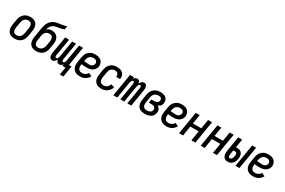

<svg xmlns="http://www.w3.org/2000/svg" viewBox="147 -2201 5706 3843"><g transform="rotate(30 3000.0 -280.0)"><path d="M204 8Q175 8 147 2Q119 -4 96 -19Q73 -34 58 -56.5Q43 -79 36 -106Q29 -133 29 -162Q29 -191 34 -221L54 -341Q58 -365 66.5 -390Q75 -415 89.5 -437.5Q104 -460 124.5 -478Q145 -496 169 -507.5Q193 -519 218.5 -523.5Q244 -528 269 -528Q298 -528 326 -522Q354 -516 377 -501Q400 -486 415.5 -463.5Q431 -441 438 -414Q445 -387 444.5 -358Q444 -329 439 -299L419 -179Q415 -155 406.5 -130Q398 -105 384 -82.5Q370 -60 349.5 -42Q329 -24 305 -12.5Q281 -1 255 3.5Q229 8 204 8ZM206 -72Q229 -72 251.5 -80.5Q274 -89 291 -107Q308 -125 317.5 -147.5Q327 -170 331 -193L351 -313Q353 -329 353.5 -345Q354 -361 352 -376.5Q350 -392 343.5 -406Q337 -420 326 -430Q315 -440 299.5 -444Q284 -448 268 -448Q245 -448 222 -439.5Q199 -431 182 -413Q165 -395 156 -372.5Q147 -350 143 -327L123 -207Q120 -191 119.5 -175Q119 -159 121.5 -143.5Q124 -128 130 -114Q136 -100 147.5 -90Q159 -80 174.5 -76Q190 -72 206 -72Z M704 8Q675 8 647 2Q619 -4 596 -19Q573 -34 558 -56.5Q543 -79 536 -106Q529 -133 529 -162Q529 -191 534 -221L568 -424Q573 -453 579 -481Q585 -509 596 -536.5Q607 -564 624 -589.5Q641 -615 663.5 -635Q686 -655 714 -668.5Q742 -682 770 -689Q798 -696 826.5 -699.5Q855 -703 884 -707.5Q913 -712 941.5 -718.5Q970 -725 997 -735L984 -655Q960 -645 936 -638Q912 -631 887.5 -627Q863 -623 838.5 -620.5Q814 -618 789.5 -611Q765 -604 742.5 -590.5Q720 -577 703.5 -557Q687 -537 677 -513Q667 -489 662 -465Q673 -476 685.5 -485Q698 -494 712.5 -499Q727 -504 741.5 -506Q756 -508 771 -508Q800 -508 827.5 -501.5Q855 -495 877 -479.5Q899 -464 913.5 -441.5Q928 -419 934.5 -392.5Q941 -366 941 -337Q941 -308 936 -279L919 -179Q915 -155 906.5 -130Q898 -105 884 -82.5Q870 -60 849.5 -42Q829 -24 805 -12.5Q781 -1 755 3.5Q729 8 704 8ZM706 -72Q729 -72 751.5 -80.5Q774 -89 791 -107Q808 -125 817.5 -147.5Q827 -170 831 -193L847 -293Q850 -309 850.5 -325Q851 -341 848.5 -356.5Q846 -372 840 -386Q834 -400 823 -410Q812 -420 797 -424Q782 -428 766 -428Q743 -428 720.5 -420.5Q698 -413 681 -396.5Q664 -380 654 -358Q644 -336 641 -314L623 -207Q620 -191 619.5 -175Q619 -159 621.5 -143.5Q624 -128 630 -114Q636 -100 647.5 -90Q659 -80 674.5 -76Q690 -72 706 -72Z M1351 175 1380 0H1310L1317 -44Q1310 -33 1301.5 -23.5Q1293 -14 1283 -6.5Q1273 1 1260.5 4.5Q1248 8 1236 8Q1221 8 1207.5 2Q1194 -4 1186 -14.5Q1178 -25 1173 -39Q1168 -53 1168 -67Q1161 -53 1152.5 -39.5Q1144 -26 1132 -15Q1120 -4 1105 2Q1090 8 1075 8Q1059 8 1045.5 1.5Q1032 -5 1023.5 -17Q1015 -29 1010.5 -44Q1006 -59 1005.5 -74.5Q1005 -90 1006 -106Q1007 -122 1009 -137L1073 -520H1164L1098 -122Q1097 -114 1097 -105.5Q1097 -97 1099.5 -89.5Q1102 -82 1109 -77Q1116 -72 1124 -72Q1137 -72 1146 -82.5Q1155 -93 1160.5 -104.5Q1166 -116 1169 -128Q1172 -140 1174 -153L1235 -520H1325L1259 -122Q1258 -114 1258 -105.5Q1258 -97 1260.5 -89.5Q1263 -82 1270 -77Q1277 -72 1286 -72Q1298 -72 1307 -82.5Q1316 -93 1321.5 -104.5Q1327 -116 1330 -128Q1333 -140 1335 -153L1396 -520H1487L1414 -80H1475L1433 175Z M1719 8Q1689 8 1660 2.5Q1631 -3 1606.5 -17Q1582 -31 1564.5 -53.5Q1547 -76 1538 -103Q1529 -130 1529 -160Q1529 -190 1534 -221L1554 -341Q1558 -366 1566.5 -390.5Q1575 -415 1590 -437.5Q1605 -460 1625.5 -478.5Q1646 -497 1670.5 -508.5Q1695 -520 1720.5 -524Q1746 -528 1771 -528Q1796 -528 1821 -524Q1846 -520 1867.5 -510Q1889 -500 1906.5 -484Q1924 -468 1934.5 -446.5Q1945 -425 1949 -400.5Q1953 -376 1949 -350Q1945 -329 1935 -309Q1925 -289 1909.5 -272Q1894 -255 1874.5 -243Q1855 -231 1834 -224.5Q1813 -218 1791.5 -215.5Q1770 -213 1749 -213Q1738 -213 1728 -213.5Q1718 -214 1707 -214H1705Q1685 -215 1665 -216Q1645 -217 1625 -221L1623 -207Q1620 -190 1620 -173Q1620 -156 1623.5 -140.5Q1627 -125 1635.5 -111Q1644 -97 1657 -88Q1670 -79 1686.5 -75.5Q1703 -72 1720 -72Q1738 -72 1756 -76Q1774 -80 1790.5 -89.5Q1807 -99 1821 -113.5Q1835 -128 1844 -144L1918 -108Q1903 -82 1881.5 -59Q1860 -36 1833.5 -20.5Q1807 -5 1777.5 1.5Q1748 8 1719 8ZM1761 -290Q1777 -290 1793 -294Q1809 -298 1823 -307.5Q1837 -317 1847 -331.5Q1857 -346 1860 -362Q1863 -381 1857.5 -398.5Q1852 -416 1838.5 -427.5Q1825 -439 1807.5 -443.5Q1790 -448 1771 -448Q1748 -448 1724.5 -440Q1701 -432 1683 -414Q1665 -396 1656 -373.5Q1647 -351 1643 -327L1638 -300Q1653 -297 1668.5 -296Q1684 -295 1699.5 -294.5Q1715 -294 1730.5 -292Q1746 -290 1761 -290Z M2213 8Q2183 8 2154.5 2.5Q2126 -3 2102.5 -17.5Q2079 -32 2062 -54.5Q2045 -77 2037 -104Q2029 -131 2029 -161Q2029 -191 2034 -221L2054 -341Q2058 -365 2066 -389.5Q2074 -414 2088.5 -436.5Q2103 -459 2123.5 -477.5Q2144 -496 2167.5 -507.5Q2191 -519 2216 -523.5Q2241 -528 2266 -528Q2291 -528 2316 -524.5Q2341 -521 2363 -511.5Q2385 -502 2402.5 -486Q2420 -470 2430.5 -449Q2441 -428 2443.5 -403.5Q2446 -379 2442 -353L2441 -348H2351L2352 -351Q2355 -371 2351 -390Q2347 -409 2335 -423Q2323 -437 2304.5 -442.5Q2286 -448 2266 -448Q2244 -448 2221 -439Q2198 -430 2181 -412.5Q2164 -395 2155.5 -372.5Q2147 -350 2143 -327L2123 -207Q2119 -182 2120.5 -157.5Q2122 -133 2133.5 -112.5Q2145 -92 2167 -82Q2189 -72 2214 -72Q2235 -72 2256 -78.5Q2277 -85 2294.5 -99Q2312 -113 2324.5 -132Q2337 -151 2344 -172L2423 -143Q2412 -111 2391 -82Q2370 -53 2342 -32Q2314 -11 2280 -1.5Q2246 8 2213 8Z M2487 0 2573 -520H2664L2657 -476Q2663 -487 2671.5 -496.5Q2680 -506 2690.5 -513.5Q2701 -521 2713 -524.5Q2725 -528 2737 -528Q2752 -528 2765.5 -522Q2779 -516 2787.5 -505.5Q2796 -495 2800.5 -481Q2805 -467 2806 -453Q2812 -467 2820.5 -480.5Q2829 -494 2841 -505Q2853 -516 2868 -522Q2883 -528 2898 -528Q2914 -528 2928 -521.5Q2942 -515 2950.5 -503Q2959 -491 2963 -476Q2967 -461 2968 -445.5Q2969 -430 2968 -414Q2967 -398 2964 -383L2901 0H2810L2876 -398Q2877 -406 2877 -414.5Q2877 -423 2874 -430.5Q2871 -438 2864.5 -443Q2858 -448 2850 -448Q2837 -448 2827.5 -437.5Q2818 -427 2813 -415.5Q2808 -404 2805 -392Q2802 -380 2799 -367L2739 0H2649L2715 -398Q2716 -406 2716 -414.5Q2716 -423 2713 -430.5Q2710 -438 2703.5 -443Q2697 -448 2688 -448Q2676 -448 2666.5 -437.5Q2657 -427 2652 -415.5Q2647 -404 2644 -392Q2641 -380 2638 -367L2578 0Z M3213 8Q3183 8 3154.5 3Q3126 -2 3102 -16.5Q3078 -31 3061 -53.5Q3044 -76 3036.5 -103.5Q3029 -131 3029 -161Q3029 -191 3034 -221L3054 -341Q3058 -366 3067 -391Q3076 -416 3091 -438.5Q3106 -461 3127.5 -479Q3149 -497 3173.5 -508.5Q3198 -520 3224 -524Q3250 -528 3275 -528Q3299 -528 3322.5 -524.5Q3346 -521 3367 -512Q3388 -503 3404.5 -488Q3421 -473 3430.5 -453Q3440 -433 3443 -409.5Q3446 -386 3442 -363Q3439 -346 3432.5 -330Q3426 -314 3414 -301.5Q3402 -289 3386.5 -280.5Q3371 -272 3355 -266Q3373 -257 3387.5 -243Q3402 -229 3411 -211Q3420 -193 3421.5 -171.5Q3423 -150 3419 -129Q3415 -107 3405.5 -86Q3396 -65 3379.5 -48.5Q3363 -32 3342.5 -21Q3322 -10 3300.5 -3.5Q3279 3 3257 5.5Q3235 8 3213 8ZM3215 -72Q3227 -72 3239 -73.5Q3251 -75 3262.5 -78Q3274 -81 3286 -86.5Q3298 -92 3307.5 -100Q3317 -108 3322.5 -119.5Q3328 -131 3330 -143Q3334 -163 3327.5 -181Q3321 -199 3305.5 -210Q3290 -221 3270.5 -224.5Q3251 -228 3231 -228H3175L3189 -308H3245Q3256 -308 3267 -309Q3278 -310 3289 -313Q3300 -316 3311 -320.5Q3322 -325 3331 -333Q3340 -341 3345.5 -351.5Q3351 -362 3352 -373Q3355 -390 3350.5 -405.5Q3346 -421 3335 -431Q3324 -441 3308 -444.5Q3292 -448 3275 -448Q3260 -448 3244 -445Q3228 -442 3212.5 -434.5Q3197 -427 3184.5 -415Q3172 -403 3164 -388.5Q3156 -374 3150.5 -358.5Q3145 -343 3143 -327L3123 -207Q3120 -191 3119.5 -174Q3119 -157 3122 -141Q3125 -125 3133 -111.5Q3141 -98 3153.5 -88.5Q3166 -79 3182 -75.5Q3198 -72 3215 -72Z M3719 8Q3689 8 3660 2.5Q3631 -3 3606.5 -17Q3582 -31 3564.5 -53.5Q3547 -76 3538 -103Q3529 -130 3529 -160Q3529 -190 3534 -221L3554 -341Q3558 -366 3566.5 -390.5Q3575 -415 3590 -437.5Q3605 -460 3625.5 -478.5Q3646 -497 3670.5 -508.5Q3695 -520 3720.5 -524Q3746 -528 3771 -528Q3796 -528 3821 -524Q3846 -520 3867.5 -510Q3889 -500 3906.5 -484Q3924 -468 3934.5 -446.5Q3945 -425 3949 -400.5Q3953 -376 3949 -350Q3945 -329 3935 -309Q3925 -289 3909.5 -272Q3894 -255 3874.5 -243Q3855 -231 3834 -224.5Q3813 -218 3791.5 -215.5Q3770 -213 3749 -213Q3738 -213 3728 -213.5Q3718 -214 3707 -214H3705Q3685 -215 3665 -216Q3645 -217 3625 -221L3623 -207Q3620 -190 3620 -173Q3620 -156 3623.5 -140.5Q3627 -125 3635.5 -111Q3644 -97 3657 -88Q3670 -79 3686.5 -75.5Q3703 -72 3720 -72Q3738 -72 3756 -76Q3774 -80 3790.5 -89.5Q3807 -99 3821 -113.5Q3835 -128 3844 -144L3918 -108Q3903 -82 3881.5 -59Q3860 -36 3833.5 -20.5Q3807 -5 3777.5 1.5Q3748 8 3719 8ZM3761 -290Q3777 -290 3793 -294Q3809 -298 3823 -307.5Q3837 -317 3847 -331.5Q3857 -346 3860 -362Q3863 -381 3857.5 -398.5Q3852 -416 3838.5 -427.5Q3825 -439 3807.5 -443.5Q3790 -448 3771 -448Q3748 -448 3724.5 -440Q3701 -432 3683 -414Q3665 -396 3656 -373.5Q3647 -351 3643 -327L3638 -300Q3653 -297 3668.5 -296Q3684 -295 3699.5 -294.5Q3715 -294 3730.5 -292Q3746 -290 3761 -290Z M4006 0 4092 -520H4183L4148 -308H4342L4377 -520H4468L4382 0H4291L4328 -228H4134L4097 0Z M4506 0 4592 -520H4683L4648 -308H4842L4877 -520H4968L4882 0H4791L4828 -228H4634L4597 0Z M5310 0 5396 -520H5487L5401 0ZM5132 8Q5110 8 5089 2Q5068 -4 5052.5 -17.5Q5037 -31 5027.5 -50Q5018 -69 5014.5 -90.5Q5011 -112 5012 -134.5Q5013 -157 5016 -179L5073 -520H5164L5132 -326H5164Q5186 -326 5207 -321Q5228 -316 5245 -304Q5262 -292 5273 -274Q5284 -256 5289 -235Q5294 -214 5293.5 -192Q5293 -170 5289 -147Q5286 -128 5280.5 -109Q5275 -90 5265.5 -72Q5256 -54 5241 -38Q5226 -22 5209 -11.5Q5192 -1 5172 3.5Q5152 8 5132 8ZM5135 -72Q5149 -72 5161.5 -81.5Q5174 -91 5182 -104.5Q5190 -118 5194 -132Q5198 -146 5200 -160Q5203 -174 5203.5 -188Q5204 -202 5200.5 -215Q5197 -228 5187 -237Q5177 -246 5163 -246H5118L5105 -166Q5104 -156 5102.5 -146.5Q5101 -137 5101 -127.5Q5101 -118 5102 -109Q5103 -100 5106.5 -91.5Q5110 -83 5117.5 -77.5Q5125 -72 5135 -72Z M5719 8Q5689 8 5660 2.5Q5631 -3 5606.5 -17Q5582 -31 5564.5 -53.5Q5547 -76 5538 -103Q5529 -130 5529 -160Q5529 -190 5534 -221L5554 -341Q5558 -366 5566.5 -390.5Q5575 -415 5590 -437.5Q5605 -460 5625.5 -478.5Q5646 -497 5670.5 -508.5Q5695 -520 5720.5 -524Q5746 -528 5771 -528Q5796 -528 5821 -524Q5846 -520 5867.5 -510Q5889 -500 5906.5 -484Q5924 -468 5934.5 -446.5Q5945 -425 5949 -400.5Q5953 -376 5949 -350Q5945 -329 5935 -309Q5925 -289 5909.5 -272Q5894 -255 5874.5 -243Q5855 -231 5834 -224.5Q5813 -218 5791.5 -215.5Q5770 -213 5749 -213Q5738 -213 5728 -213.5Q5718 -214 5707 -214H5705Q5685 -215 5665 -216Q5645 -217 5625 -221L5623 -207Q5620 -190 5620 -173Q5620 -156 5623.5 -140.5Q5627 -125 5635.5 -111Q5644 -97 5657 -88Q5670 -79 5686.5 -75.5Q5703 -72 5720 -72Q5738 -72 5756 -76Q5774 -80 5790.5 -89.5Q5807 -99 5821 -113.5Q5835 -128 5844 -144L5918 -108Q5903 -82 5881.5 -59Q5860 -36 5833.5 -20.5Q5807 -5 5777.5 1.5Q5748 8 5719 8ZM5761 -290Q5777 -290 5793 -294Q5809 -298 5823 -307.5Q5837 -317 5847 -331.5Q5857 -346 5860 -362Q5863 -381 5857.5 -398.5Q5852 -416 5838.5 -427.5Q5825 -439 5807.5 -443.5Q5790 -448 5771 -448Q5748 -448 5724.5 -440Q5701 -432 5683 -414Q5665 -396 5656 -373.5Q5647 -351 5643 -327L5638 -300Q5653 -297 5668.5 -296Q5684 -295 5699.5 -294.5Q5715 -294 5730.5 -292Q5746 -290 5761 -290Z"/></g></svg>

Font: Iosevka Curly Medium
Style: Italic
Weight: 500
Italic angle: -9°
Monospace: yes
Designer: Belleve Invis
Foundry: Belleve Invis
Version: Version 22.1.2; ttfautohint (v1.8.4)